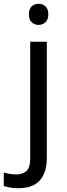

<svg xmlns="http://www.w3.org/2000/svg" viewBox="-75 -757 353 1017"><path d="M22 240Q-3 240 -22 236.5Q-41 233 -55 228V157Q-40 161 -24 164Q-8 167 11 167Q43 167 64 149.5Q85 132 85 83V-536H173V80Q173 130 157 166Q141 202 108 221Q75 240 22 240ZM78 -681Q78 -710 93 -723.5Q108 -737 130 -737Q150 -737 165.5 -723.5Q181 -710 181 -681Q181 -653 165.5 -639Q150 -625 130 -625Q108 -625 93 -639Q78 -653 78 -681Z"/></svg>

Font: hexmalayalam15
Style: Book
Weight: 400
Designer: Jelle Bosma - Monotype Design Team
Foundry: Monotype Imaging Inc.
Version: Version 2.003